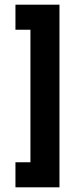

<svg xmlns="http://www.w3.org/2000/svg" viewBox="-20 -760 356 820"><path d="M234 40H46V-67H110V-633H46V-740H234Z"/></svg>

Font: Raleway
Style: Bold
Weight: 700
Designer: Matt McInerney, Pablo Impallari, Rodrigo Fuenzalida
Foundry: Matt McInerney, Pablo Impallari, Rodrigo Fuenzalida
Version: Version 3.000